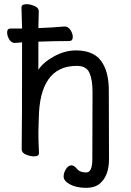

<svg xmlns="http://www.w3.org/2000/svg" viewBox="-20 -733 628 921"><path d="M285.2 113.8Q285.2 95.7 296.6 77.9Q308.1 60.1 322 60.1Q335.9 60.1 349.4 77.1Q362.8 94.2 394 94.2Q422.9 94.2 422.9 30.8L423.8 -293Q423.8 -351.1 408.9 -384Q394 -417 348.1 -417Q168.9 -417 166 -162.1L164.1 -97.2Q164.1 -59.1 167 1Q167 17.1 144 17.1Q125 17.1 104.5 8.5Q84 0 84 -17.1Q85.9 -115.2 85.9 -529.8L51.8 -526.9Q34.7 -526.9 24.4 -543.9Q14.2 -561 14.2 -577.1Q14.2 -596.2 30.8 -596.2H85.9L83 -696.8Q83 -712.9 106.9 -712.9Q125 -712.9 145.5 -704.3Q166 -695.8 166 -679.2L164.1 -598.1Q238.3 -601.1 290 -606Q307.1 -606 318.1 -588.9Q329.1 -571.8 329.1 -556.2Q329.1 -536.1 312 -536.1Q244.1 -536.1 164.1 -533.2V-397.9Q186 -433.1 238.5 -462.2Q291 -491.2 344.2 -491.2Q440.4 -491.2 475.1 -424.8Q502 -377.9 502 -296.9L502.9 29.8Q502.9 107.9 461.9 145Q438 168 392.1 168Q346.2 168 315.7 151.4Q285.2 134.8 285.2 113.8Z"/></svg>

Font: LXGW WenKai Screen R
Style: Regular
Weight: 400
Designer: Fontworks Inc.
Version: Version 1.235;May 31, 2022